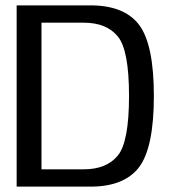

<svg xmlns="http://www.w3.org/2000/svg" viewBox="-20 -695 638 715"><path d="M42 0H317C400.5 0 461 -24 498 -72.5C534.5 -121 553 -209.5 553 -337.5C553 -466 534.5 -554 498 -602.5C461 -651 400.5 -675 317 -675H42ZM134.5 -64.5V-610.5H292C348.5 -610.5 390.5 -593.5 418.5 -559.5C446.5 -526 460.5 -452 460.5 -337.5C460.5 -223.5 446.5 -149 418.5 -115.5C390.5 -81.5 348.5 -64.5 292 -64.5Z"/></svg>

Font: Anybody
Style: Regular
Weight: 400
Designer: Tyler Finck
Foundry: Etcetera Type Company
Version: Version 1.110